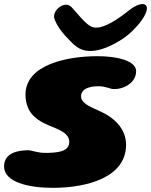

<svg xmlns="http://www.w3.org/2000/svg" viewBox="-30 -900 743 945"><path d="M414 -649C467 -649 523 -676.5 571 -707C637.5 -749.5 716 -848 687 -875C672.5 -888 638 -875 607 -850.5C548 -804 488.5 -764 442.5 -764C420 -764 403 -777 378.5 -802C359.5 -821.5 345.5 -840 322 -865C287.5 -900.5 225.5 -847.5 237.5 -809C249.5 -771.5 280 -733.5 318.5 -695.5C344 -669 370 -649 414 -649ZM229.5 24.5C400.5 24.5 590.5 -27.5 590.5 -187.5C590.5 -269 528 -324.5 457.5 -354.5C406.5 -376.5 369 -395 369 -425.5C369 -464 411.5 -475.5 454 -475.5C494 -475.5 510 -461.5 531 -461.5C587 -461.5 640 -497 640 -549.5C640 -601 547 -623.5 450 -623.5C305.5 -623.5 95.5 -584 95.5 -434.5C95.5 -332 168 -299.5 229 -275C286 -252.5 311 -233 311 -202C311 -153.5 254 -147.5 191.5 -147.5C155.5 -147.5 123.5 -160.5 110 -160.5C55 -160.5 -10 -146 -10 -81C-10 -3.5 110 24.5 229.5 24.5Z"/></svg>

Font: Gluten
Style: Bold Italic
Weight: 700
Italic angle: -13°
Designer: Tyler Finck
Foundry: Etcetera Type Company
Version: Version 0.920